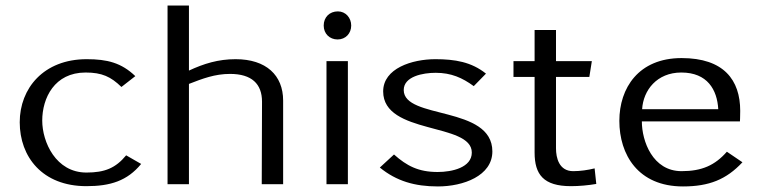

<svg xmlns="http://www.w3.org/2000/svg" viewBox="-20 -663 2731 691"><path d="M51 -223C51 -99 132 7 291 7C377 7 438 -12 488 -73L434 -104C396 -58 357 -42 291 -42C181 -42 132 -152 132 -229C132 -310 176 -402 288 -402C347 -402 379 -387 417 -350L467 -389C417 -437 366 -450 292 -450C137 -450 51 -345 51 -223Z M583 0H660V-361C709 -380 753 -397 808 -397C886 -397 923 -361 923 -297L922 0H947H999V-301C999 -392 938 -450 828 -450C765 -450 714 -434 660 -409V-643H583Z M1145 -571C1145 -542 1166 -521 1195 -521C1224 -521 1244 -543 1244 -571C1244 -599 1224 -622 1196 -622C1166 -622 1145 -601 1145 -571ZM1155 0H1232V-443H1155Z M1347 -60C1407 -11 1473 8 1556 8C1647 8 1752 -30 1752 -118C1752 -284 1433 -232 1433 -339C1433 -388 1502 -401 1548 -401C1604 -401 1644 -383 1685 -353L1729 -398C1677 -440 1617 -450 1547 -450C1463 -450 1359 -417 1359 -334C1359 -177 1678 -223 1678 -114C1678 -60 1607 -44 1555 -44C1486 -44 1444 -66 1398 -107Z M1828 -386H1904V-114C1904 -35 1936 7 2035 7C2064 7 2097 4 2126 -1L2120 -57C2096 -51 2068 -47 2043 -47C1992 -47 1981 -95 1981 -129V-386H2101L2110 -443H1981V-555H1904V-443H1828Z M2209 -228C2209 -107 2276 8 2438 8C2532 8 2594 -17 2652 -79L2596 -117C2553 -68 2506 -47 2433 -47C2329 -47 2290 -155 2290 -226H2643C2643 -226 2644 -243 2644 -264C2644 -375 2585 -454 2433 -454C2278 -454 2209 -346 2209 -228ZM2291 -270C2295 -338 2344 -402 2432 -402C2526 -402 2561 -340 2565 -270Z"/></svg>

Font: KpMath
Style: Sans
Weight: 400
Version: Version 0.64